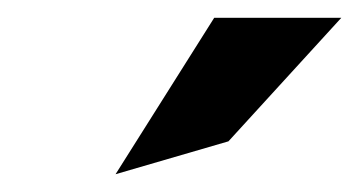

<svg xmlns="http://www.w3.org/2000/svg" viewBox="-20 -772 404 216"><path d="M110 -576 237 -613 364 -752H221Z"/></svg>

Font: Charger Pro
Style: ExBdNarObl
Weight: 400
Designer: Jasper
Foundry: Cannot Into Space Fonts
Version: Version 1.09